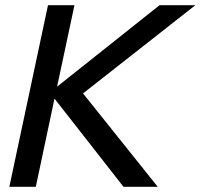

<svg xmlns="http://www.w3.org/2000/svg" viewBox="-20 -720 773 740"><path d="M16 0 165 -700H267L200 -386L595 -700H733L300 -360L588 0H456L190 -340L118 0Z"/></svg>

Font: Red Hat Display SemiBold
Style: Italic
Weight: 600
Italic angle: -12°
Designer: Pentagram, MCKL
Foundry: Pentagram, MCKL
Version: Version 1.023